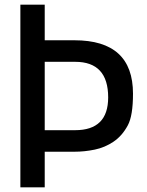

<svg xmlns="http://www.w3.org/2000/svg" viewBox="-20 -800 626 820"><path d="M171 0H67V-780H171V-628H298Q548 -628 548 -400Q548 -306 526 -265Q502 -220 465 -195Q428 -170 384.5 -161Q341 -152 298 -152H171ZM301 -244Q442 -244 442 -384Q442 -536 301 -536H171V-244Z"/></svg>

Font: Tanohe Sans Medium
Style: Regular
Weight: 500
Designer: Village Type and Design LLC
Foundry: Cooper Hewitt Smithsonian Design Museum
Version: Version 1.00;September 29, 2021;FontCreator 13.0.0.2655 64-b